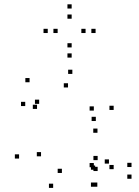

<svg xmlns="http://www.w3.org/2000/svg" viewBox="-20 -870 660 911"><path d="M441.8 16V-4H421.8V16ZM604 -21.8V-41.8H584V-21.8ZM604 -77.5V-97.5H584V-77.5ZM497 -93.7V-113.7H477V-93.7ZM519.3 -67.3V-87.3H499.3V-67.3ZM519.3 -348.3V-368.3H499.3V-348.3ZM323.3 -519.3V-539.3H303.3V-519.3ZM120.3 -479.7V-499.7H100.3V-479.7ZM99.7 -366.8V-386.8H79.7V-366.8ZM155.7 -353.2V-373.2H135.7V-353.2ZM165.8 -377.2V-397.2H145.8V-377.2ZM302.7 -455V-475H282.7V-455ZM425.2 -345.3V-365.3H405.2V-345.3ZM425.2 -76.5V-96.5H405.2V-76.5ZM431.5 -64.7V-84.7H411.5V-64.7ZM431.5 16V-4H411.5V16ZM443.3 -58.5V-78.5H423.3V-58.5ZM443.3 -110.2V-130.2H423.3V-110.2ZM273.7 -49.3V-69.3H253.7V-49.3ZM174.7 -128.3V-148.3H154.7V-128.3ZM442.5 -240V-260H422.5V-240ZM434.7 -295.8V-315.8H414.7V-295.8ZM70.5 -117.7V-137.7H50.5V-117.7ZM232.2 21.5V1.5H212.2V21.5ZM433.5 -713.3V-733.3H413.5V-713.3ZM320 -829.5V-849.5H300V-829.5ZM206.5 -713.3V-733.3H186.5V-713.3ZM320 -596.7V-616.7H300V-596.7ZM253.5 -713.3V-733.3H233.5V-713.3ZM320 -781.2V-801.2H300V-781.2ZM386 -713.3V-733.3H366V-713.3ZM320 -645V-665H300V-645Z"/></svg>

Font: Monaspace Xenon Dots Var
Style: Regular
Weight: 400
Designer: Riley Cran and the Lettermatic Team
Version: Version 1.100 (Monaspace Xenon Dots)